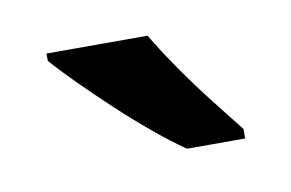

<svg xmlns="http://www.w3.org/2000/svg" viewBox="-35 -816 394 260"><g transform="rotate(-10 162.5 -686.0)"><path d="M179 -766Q192 -744 211 -716.5Q230 -689 250 -663.5Q270 -638 285 -619V-606H205Q186 -619 162.5 -638.5Q139 -658 115.5 -680Q92 -702 72 -722Q52 -742 40 -756V-766Z"/></g></svg>

Font: Noto Sans Sundanese SemiBold
Style: Regular
Weight: 600
Version: Version 2.003